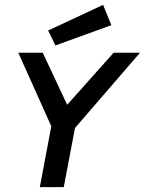

<svg xmlns="http://www.w3.org/2000/svg" viewBox="-20 -766 593 786"><path d="M436 -663 207 -580 177 -641 402 -746ZM190 -249 143 0H241L287 -242L553 -550H445L255 -337L155 -550H55Z"/></svg>

Font: Cambay Devanagari
Style: Bold Italic
Weight: 700
Designer: Pooja Saxena
Foundry: Pooja Saxena
Version: Version 1.005;PS 001.005;hotconv 1.0.70;makeotf.lib2.5.58329